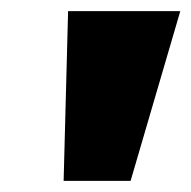

<svg xmlns="http://www.w3.org/2000/svg" viewBox="-20 -725 343 344"><path d="M94 -401 102 -705H303L214 -401Z"/></svg>

Font: Nunito Sans 7pt SemiCondensed Black
Style: Italic
Weight: 900
Width: 4
Italic angle: -9°
Designer: Vernon Adams
Foundry: Vernon Adams
Version: Version 3.101;gftools[0.9.27]